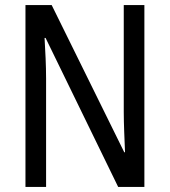

<svg xmlns="http://www.w3.org/2000/svg" viewBox="-20 -734 666 754"><path d="M547 0V-714H466V-294C466 -247 469 -187 471 -136H468L183 -714H80V0H161V-426C161 -477 158 -533 155 -585H159L444 0Z"/></svg>

Font: Noto Sans Malayalam Condensed
Style: Regular
Weight: 400
Width: 3
Designer: Jelle Bosma - Monotype Design Team
Foundry: Monotype Imaging Inc.
Version: Version 2.104